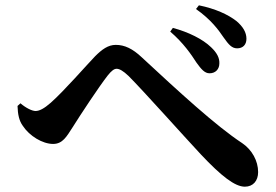

<svg xmlns="http://www.w3.org/2000/svg" viewBox="-20 -750 1040 723"><path d="M720 -514C738 -489 751 -474 769 -474C792 -474 806 -490 806 -511C807 -532 797 -551 775 -572C743 -603 690 -629 631 -645L621 -631C671 -588 700 -545 720 -514ZM822 -609C841 -582 853 -568 873 -568C895 -568 908 -582 908 -604C908 -628 895 -650 870 -671C839 -695 792 -717 729 -730L718 -716C775 -676 803 -637 822 -609ZM46 -351C47 -319 52 -295 66 -276C91 -238 140 -208 180 -208C216 -208 231 -236 253 -270C283 -318 353 -424 385 -465C400 -484 410 -491 419 -491C430 -491 444 -483 464 -464C521 -407 676 -233 736 -169C814 -86 865 -47 902 -47C933 -47 952 -69 952 -102C952 -144 929 -186 892 -211C793 -276 652 -406 514 -534C479 -567 449 -581 416 -581C387 -581 364 -564 338 -538C308 -507 221 -407 171 -363C146 -341 128 -332 114 -332C101 -332 78 -343 57 -361Z"/></svg>

Font: Noto Serif CJK HK
Style: Bold
Weight: 700
Designer: Ryoko NISHIZUKA 西塚涼子 (kana & ideographs); Frank Grießhammer (Latin, Greek & Cyrillic); Wenlong ZHANG 张文龙 (bopomofo); San
Foundry: Adobe
Version: Version 2.001;hotconv 1.1.0;makeotfexe 2.6.0